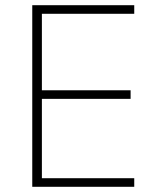

<svg xmlns="http://www.w3.org/2000/svg" viewBox="-20 -718 606 738"><path d="M104 0V-698H496V-665H141V-371H482V-338H141V-33H496V0Z"/></svg>

Font: IBM Plex Sans KR ExtraLight
Style: Regular
Weight: 200
Designer: Mike Abbink; Paul van der Laan; Pieter van Rosmalen; Wujin Sim; Chorong Kim; Dohee Lee;
Foundry: Sandoll Inc.
Version: Version 1.001